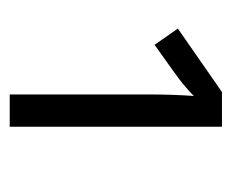

<svg xmlns="http://www.w3.org/2000/svg" viewBox="-60 -694 468 387"><g transform="rotate(90 173.5 -500.0)"><path d="M165 -713.9H234.9V-286.1H169.9V-568.8Q169.9 -613.3 172.9 -657.2Q162.1 -646.5 148.9 -635.5Q135.7 -624.5 69.8 -578.1L37.1 -625Z"/></g></svg>

Font: Shl
Style: Regular
Weight: 400
Foundry: Saber Rastikerdar (saber.rastikerdar@gmail.com)
Version: Version 3.4.0